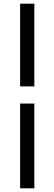

<svg xmlns="http://www.w3.org/2000/svg" viewBox="-20 -770 295 1040"><path d="M89 -302V-750H166V-302ZM89 250V-209H166V250Z"/></svg>

Font: Source Sans 3 ExtraLight SemiBold
Style: Regular
Weight: 600
Version: Version 3.052;hotconv 1.1.0;makeotfexe 2.6.0